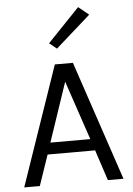

<svg xmlns="http://www.w3.org/2000/svg" viewBox="-60 -961 695 1006"><g transform="rotate(-5 287.0 -458.0)"><path d="M548 0H466L413 -161H163L108 0H26L242 -628H337ZM393 -222 288 -533 183 -222ZM260.5 -709.5 221.5 -741 389.5 -916.5 444 -872Z"/></g></svg>

Font: Betina Sans
Style: Regular
Weight: 400
Designer: Jonathan Pinhorn (font) & Cristiano Sobral (main changes)
Version: Version 2.001;April 28, 2021;FontCreator 13.0.0.2655 32-bit;